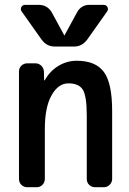

<svg xmlns="http://www.w3.org/2000/svg" viewBox="-20 -785 540 805"><path d="M154.3 -619.1 71.3 -736.3Q64.5 -745.1 69.3 -754.9Q74.2 -764.6 85 -764.6H142.6Q177.7 -764.6 196.3 -734.4L249 -637.7Q249 -636.7 250 -636.7Q251 -636.7 251 -637.7L303.7 -734.4Q321.3 -765.6 357.4 -764.6H415Q425.8 -764.6 430.7 -754.9Q435.5 -745.1 428.7 -736.3L345.7 -619.1Q324.2 -589.8 290 -589.8H210Q175.8 -589.8 154.3 -619.1ZM94.7 0Q80.1 0 69.8 -9.8Q59.6 -19.5 59.6 -35.2V-485.4Q59.6 -500 69.8 -509.8Q80.1 -519.5 94.7 -519.5H127.9Q142.6 -519.5 152.8 -509.8Q163.1 -500 164.1 -485.4L165 -448.2H166Q168 -448.2 168 -449.2Q189.5 -487.3 225.1 -508.8Q260.7 -530.3 301.8 -530.3Q380.9 -530.3 415.5 -483.4Q450.2 -436.5 450.2 -320.3V-35.2Q450.2 -20.5 439.9 -10.3Q429.7 0 415 0H378.9Q364.3 0 354 -9.8Q343.8 -19.5 343.8 -35.2V-300.8Q343.8 -382.8 327.1 -409.2Q310.5 -435.5 266.6 -435.5Q224.6 -435.5 196.3 -385.7Q168 -335.9 168 -244.1V-35.2Q168 -20.5 158.2 -10.3Q148.4 0 132.8 0Z"/></svg>

Font: Rounded-L Mgen+ 1m medium
Style: Regular
Weight: 500
Designer: [Source Han Sans]
Ryoko NISHIZUKA  (kana & ideographs); Paul D. Hunt (Latin, Greek & Cyrillic); Wenlong ZHANG  (bopomofo
Version: Version 1.059.20150602